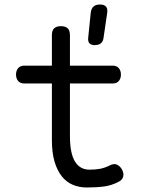

<svg xmlns="http://www.w3.org/2000/svg" viewBox="-20 -821 640 851"><path d="M480 -530Q497 -530 506.5 -519Q516 -508 516 -490.5Q516 -473 506.5 -462Q497 -451 480 -451H290V-218Q290 -142 312 -105.5Q334 -69 377 -69Q401 -69 421.5 -72.5Q442 -76 465 -87Q483 -97 496.5 -92Q510 -87 520 -71Q530 -53 526 -38Q522 -23 505 -15Q475 1 441.5 5.5Q408 10 365 10Q331 10 302.5 -2Q274 -14 253.5 -40Q233 -66 221.5 -105.5Q210 -145 210 -200V-451H87Q70 -451 60.5 -462Q51 -473 51 -490.5Q51 -508 60.5 -519Q70 -530 87 -530H210V-665Q210 -686 220 -695.5Q230 -705 250 -705Q270 -705 280 -695.5Q290 -686 290 -665V-530ZM400 -621Q384 -621 376.5 -629Q369 -637 371 -654L382 -763Q384 -782 394 -791.5Q404 -801 423 -801Q442 -801 450 -791.5Q458 -782 455 -763L439 -654Q437 -637 427 -629Q417 -621 400 -621Z"/></svg>

Font: Maple Mono Light
Style: Regular
Weight: 300
Monospace: yes
Designer: subframe7536
Version: Version 7.000